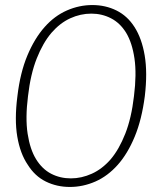

<svg xmlns="http://www.w3.org/2000/svg" viewBox="-20 -734 617 761"><path d="M554 -353Q542 -260 514 -192.5Q486 -125 447 -81Q407 -36 358 -14.5Q309 7 257 7Q205 7 161.5 -14.5Q118 -36 90 -81Q60 -125 48.5 -192.5Q37 -260 49 -353Q60 -446 88.5 -514Q117 -582 157 -627Q196 -671 245 -692.5Q294 -714 346 -714Q398 -714 441.5 -692.5Q485 -671 513 -627Q542 -582 553.5 -514Q565 -446 554 -353ZM511 -353Q522 -440 513 -502Q504 -564 480 -604Q456 -643 420 -661.5Q384 -680 342 -680Q299 -680 258.5 -661.5Q218 -643 184 -604Q150 -564 125.5 -502Q101 -440 91 -353Q80 -266 89.5 -204Q99 -142 123 -103Q147 -64 182.5 -45.5Q218 -27 261 -27Q303 -27 344 -45.5Q385 -64 419 -103Q452 -142 476.5 -204Q501 -266 511 -353Z"/></svg>

Font: Aleo ExtraLight
Style: Italic
Weight: 250
Italic angle: -7°
Designer: Alessio Laiso
Foundry: Alessio Laiso
Version: Version 2.001;gftools[0.9.29]